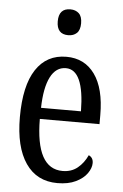

<svg xmlns="http://www.w3.org/2000/svg" viewBox="-54 -794 539 843"><g transform="rotate(5 215.5 -372.5)"><path d="M42 -264Q42 -403 89 -474.5Q136 -546 223 -546Q303 -546 348 -483.5Q393 -421 393 -304V-264H130Q131 -45 249 -45Q288 -45 315 -67Q342 -89 358 -124Q378 -115 378 -91Q378 -69 361.5 -45.5Q345 -22 312 -6Q279 10 231 10Q140 10 91 -61.5Q42 -133 42 -264ZM307 -313Q305 -496 225 -496Q181 -496 157 -449Q133 -402 131 -313ZM171 -698Q171 -755 222 -755Q245 -755 259.5 -741.5Q274 -728 274 -698Q274 -668 259.5 -654.5Q245 -641 222 -641Q171 -641 171 -698Z"/></g></svg>

Font: Noto Serif Cond
Style: Regular
Weight: 400
Width: 3
Designer: Monotype Design Team
Foundry: Monotype Imaging Inc.
Version: Version 1.001